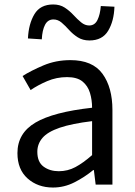

<svg xmlns="http://www.w3.org/2000/svg" viewBox="-20 -826 604 859"><path d="M217 13Q149 13 103.5 -27.5Q58 -68 58 -141Q58 -230 138.5 -277.5Q219 -325 392 -344Q392 -379 382.5 -410.5Q373 -442 349 -461.5Q325 -481 280 -481Q233 -481 191 -463Q149 -445 117 -423L81 -486Q119 -510 174.5 -533.5Q230 -557 295 -557Q394 -557 438.5 -496Q483 -435 483 -334V0H408L400 -65H397Q358 -33 312.5 -10Q267 13 217 13ZM243 -60Q283 -60 317.5 -78.5Q352 -97 392 -132V-284Q301 -273 247 -254.5Q193 -236 170 -209Q147 -182 147 -147Q147 -101 175 -80.5Q203 -60 243 -60ZM380 -645Q350 -645 328 -659Q306 -673 289 -692Q272 -711 255.5 -725Q239 -739 219 -739Q194 -739 181.5 -715Q169 -691 167 -650L105 -654Q108 -719 134 -762.5Q160 -806 218 -806Q248 -806 269.5 -792Q291 -778 308.5 -759Q326 -740 343 -726Q360 -712 379 -712Q404 -712 416 -736.5Q428 -761 431 -799L492 -796Q490 -732 464 -688.5Q438 -645 380 -645Z"/></svg>

Font: Source Han Sans SC
Style: Regular
Weight: 400
Designer: Ryoko NISHIZUKA 西塚涼子 (kana, bopomofo & ideographs); Paul D. Hunt (Latin, Greek & Cyrillic); Sandoll Communications 산돌커뮤니
Foundry: Adobe
Version: Version 2.002;hotconv 1.0.116;makeotfexe 2.5.65601; ttfautoh